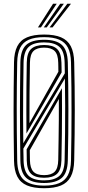

<svg xmlns="http://www.w3.org/2000/svg" viewBox="-20 -990 468 1017"><path d="M213.8 7Q157.8 7 122.8 -7.9Q87.9 -22.8 71.5 -55.1Q55.1 -87.5 54.2 -139.7Q53.2 -213.9 52.5 -277.8Q51.9 -341.8 51.9 -402.1Q51.9 -462.4 52.5 -525.3Q53.2 -588.1 54.2 -660.1Q55.1 -712.7 71.6 -745Q88.1 -777.3 122.9 -792.1Q157.8 -807 213.8 -807Q268.5 -807 303.2 -792.4Q337.9 -777.7 354.9 -745.5Q371.8 -713.2 373 -660.2Q374.5 -595.1 375.3 -533.1Q376.1 -471.1 376.1 -408.6Q376.1 -346 375.3 -279.7Q374.6 -213.3 373 -139.5Q371.8 -85.7 354.4 -53.5Q337 -21.3 302.2 -7.1Q267.5 7 213.8 7ZM213.8 -62.3Q251.3 -62.3 269.5 -80.3Q287.7 -98.2 288.5 -142.7Q289.5 -193.9 290.3 -248.2Q291.1 -302.6 291.6 -357.7Q292.2 -412.7 291.8 -465.8L137.8 -194.3Q137.8 -188.7 137.9 -182.9Q138 -177.1 138.1 -170.6Q138.1 -164.2 138.3 -157Q138.4 -149.9 138.6 -141.5Q139.4 -99.1 157 -80.7Q174.6 -62.3 213.8 -62.3ZM213.8 -48.4Q166.5 -48.4 144.7 -69.4Q122.9 -90.4 121.7 -140.5Q121.7 -148.1 121.6 -158.1Q121.5 -168.2 121.3 -178.9Q121.2 -189.6 121 -198.9L308 -522.8Q308.6 -467.8 308.5 -407.4Q308.4 -346.9 307.7 -280.7Q307 -214.4 305.4 -141.2Q304.2 -89.3 281.7 -68.9Q259.3 -48.4 213.8 -48.4ZM213.8 -34.6Q267.2 -34.6 294.1 -57.8Q321 -81.1 322.3 -140.9Q324 -217.2 324.6 -288.5Q325.3 -359.8 325.2 -430.2Q325 -500.7 323.7 -574.2L103.8 -203Q103.8 -195.2 103.9 -187.3Q104 -179.5 104.3 -171.6Q104.5 -163.8 104.6 -156Q104.8 -148.2 104.8 -140.5Q106 -83.9 131.3 -59.2Q156.6 -34.6 213.8 -34.6ZM213.8 -6.8Q261.8 -6.8 292.9 -19.7Q324 -32.6 339.5 -61.8Q355.1 -91 356.1 -140.1Q357.5 -208 358.2 -270.5Q358.8 -333.1 358.9 -394.9Q359 -456.6 358.4 -521.8Q357.7 -586.9 356.1 -659.7Q355.1 -708.4 339.8 -737.6Q324.5 -766.9 293.4 -780Q262.3 -793.2 213.8 -793.2Q163.4 -793.2 132.3 -779.5Q101.3 -765.9 86.6 -736.5Q72 -707.2 71.1 -659.7Q70 -599.8 69.3 -542.3Q68.7 -484.8 68.6 -423.9Q68.6 -363 69.1 -293.5Q69.6 -224 71.1 -140.1Q72.3 -66.1 107.1 -36.5Q142 -6.8 213.8 -6.8ZM213.8 -20.7Q147.7 -20.7 118.4 -48.4Q89.1 -76.1 87.9 -140.1Q86.9 -213.9 86.3 -277.8Q85.7 -341.7 85.7 -402Q85.7 -462.4 86.3 -525.2Q86.9 -588 87.9 -659.7Q89.1 -723.8 118.3 -751.5Q147.4 -779.3 213.8 -779.3Q277.7 -779.3 307.6 -752.2Q337.5 -725 339.2 -659.3Q340.6 -597.8 341.5 -536.1Q342.3 -474.5 342.3 -411Q342.3 -347.4 341.6 -280.2Q340.8 -213.1 339.2 -140.5Q337.7 -74.1 307 -47.4Q276.3 -20.7 213.8 -20.7ZM103.4 -231.2 323.3 -601.5Q323.3 -610.8 323.1 -620.5Q322.8 -630.2 322.7 -639.8Q322.6 -649.4 322.3 -658.9Q321 -717.8 294.7 -741.6Q268.4 -765.4 213.8 -765.4Q156.6 -765.4 131.3 -740.8Q106 -716.3 104.8 -659.3Q103.5 -577.7 102.8 -507.5Q102.2 -437.3 102.3 -370.3Q102.5 -303.4 103.4 -231.2ZM120.1 -282.6Q119.7 -342.5 119.6 -406.5Q119.5 -470.5 120.1 -534.8Q120.8 -599.1 121.8 -659.1Q122.7 -710.1 145.1 -730.8Q167.6 -751.6 213.8 -751.6Q260.1 -751.6 282.2 -730.7Q304.3 -709.8 305.4 -658.5Q305.9 -645.2 306 -632.1Q306.1 -619 306.4 -606.3ZM136 -337.8 289.2 -610.1Q289 -621.4 288.9 -636.9Q288.7 -652.3 288.5 -657.1Q287.7 -701.7 269.6 -719.7Q251.5 -737.7 213.8 -737.7Q175.8 -737.7 157.6 -719.9Q139.4 -702.2 138.6 -658.3Q137.1 -574.7 136.4 -495.1Q135.7 -415.5 136 -337.8ZM181.1 -845 261.1 -970.2H280.4L197 -845ZM242.7 -845 336.7 -970.2H356L258.5 -845ZM212 -845 298.9 -970.2H318.2L227.6 -845Z"/></svg>

Font: Big Shoulders Inline Text SC Thin
Style: Regular
Weight: 100
Designer: Patric King
Foundry: XO Type Co
Version: Version 2.002